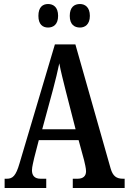

<svg xmlns="http://www.w3.org/2000/svg" viewBox="-20 -935 640 955"><path d="M378 -798C402 -798 427 -813 427 -856C427 -900 402 -915 378 -915C350 -915 327 -900 327 -856C327 -813 350 -798 378 -798ZM219 -798C245 -798 269 -813 269 -856C269 -900 245 -915 219 -915C193 -915 171 -900 171 -856C171 -813 193 -798 219 -798ZM3 0H210V-46H182C151 -46 139 -63 139 -88C139 -106 147 -133 150 -149L173 -238H371L398 -139C402 -122 408 -98 408 -83C408 -59 393 -46 366 -46H342V0H600V-46H592C559 -46 541 -59 530 -98L355 -714H253L77 -122C59 -60 43 -46 14 -46H3ZM190 -292 244 -491C256 -536 267 -582 275 -620C282 -581 294 -536 307 -483L356 -292Z"/></svg>

Font: Noto Serif Sinhala ExtraCondensed SemiBold
Style: Regular
Weight: 600
Width: 2
Designer: Jelle Bosma - Monotype Design Team
Foundry: Monotype Imaging Inc.
Version: Version 2.007